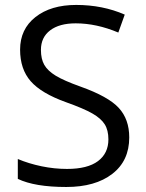

<svg xmlns="http://www.w3.org/2000/svg" viewBox="-20 -744 589 774"><path d="M501 -189.9Q501 -95.7 432.6 -43Q364.3 9.8 247.1 9.8Q120.1 9.8 51.8 -22.9V-103Q95.7 -84.5 147.5 -73.7Q199.2 -63 250 -63Q333 -63 375 -94.5Q417 -126 417 -182.1Q417 -219.2 402.1 -242.9Q387.2 -266.6 352.3 -286.6Q317.4 -306.6 246.1 -332Q146.5 -367.7 103.8 -416.5Q61 -465.3 61 -543.9Q61 -626.5 123 -675.3Q185.1 -724.1 287.1 -724.1Q393.6 -724.1 482.9 -685.1L457 -612.8Q368.7 -649.9 285.2 -649.9Q219.2 -649.9 182.1 -621.6Q145 -593.3 145 -543Q145 -505.9 158.7 -482.2Q172.4 -458.5 204.8 -438.7Q237.3 -418.9 304.2 -395Q416.5 -355 458.7 -309.1Q501 -263.2 501 -189.9Z"/></svg>

Font: QFn1     
Style: Regular
Weight: 400
Foundry: Ascender Corporation
Version: Version 1.10